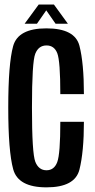

<svg xmlns="http://www.w3.org/2000/svg" viewBox="-20 -802 407 826"><path d="M180 4Q58 4 36.8 -73.8Q15.5 -151.5 15.5 -339.5Q15.5 -527 36.5 -603.5Q57.5 -680 179.5 -680Q302.5 -680 321.8 -605Q341 -530 341 -397H239.5Q239.5 -539 226.5 -572.8Q213.5 -606.5 180 -606.5Q146 -606.5 131.8 -571Q117.5 -535.5 117.5 -339.5Q117.5 -142 132 -105.8Q146.5 -69.5 180 -69.5Q213 -69.5 226.2 -104.5Q239.5 -139.5 239.5 -278H341Q341 -149 321.8 -72.5Q302.5 4 180 4ZM86 -700 146.5 -782.5H212L272 -700H219L179 -757.5L139 -700Z"/></svg>

Font: Anybody Condensed Medium
Style: Regular
Weight: 500
Width: 3
Designer: Tyler Finck
Foundry: Etcetera Type Company
Version: Version 1.010; ttfautohint (v1.8.3) -l 8 -r 50 -G 200 -x 14 